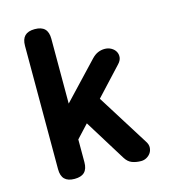

<svg xmlns="http://www.w3.org/2000/svg" viewBox="-111 -829 823 929"><g transform="rotate(-15 300.0 -365.0)"><path d="M214.5 -56Q214.5 -22.5 198.3 -6.3Q182 10 148.5 10Q115 10 98.7 -6.3Q82.5 -22.5 82.5 -56V-674Q82.5 -707.5 98.7 -723.7Q115 -740 148.5 -740Q182 -740 198.3 -723.7Q214.5 -707.5 214.5 -674ZM190.6 -144.1V-324.1L385.6 -530.6Q400.8 -546.5 416.8 -553.2Q432.9 -560 450.1 -560Q468.3 -560 482.8 -551.9Q497.4 -543.8 504.7 -530.8Q512 -517.8 510.4 -501.9Q508.7 -486 493.8 -470.4ZM354.4 -351.6 528.5 -74Q539 -58.1 538.3 -43.1Q537.6 -28 530 -16.3Q522.3 -4.6 509.4 2.7Q496.5 10 481.9 10Q456.5 10 436.3 2.3Q416.1 -5.4 402 -28.5L260.4 -257.1Z"/></g></svg>

Font: Maple Mono
Style: Regular
Weight: 400
Monospace: yes
Designer: subframe7536
Version: Version 7.300